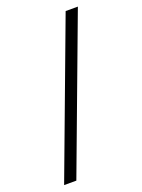

<svg xmlns="http://www.w3.org/2000/svg" viewBox="-137 -777 622 841"><g transform="rotate(-20 173.5 -357.0)"><path d="M336 -714 69 0H12L279 -714Z"/></g></svg>

Font: Noto Sans Thai Light
Style: Regular
Weight: 300
Designer: Monotype Design Team
Foundry: Monotype Imaging Inc.
Version: Version 2.001